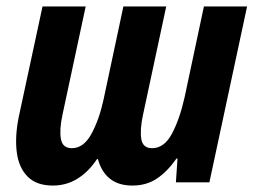

<svg xmlns="http://www.w3.org/2000/svg" viewBox="-20 -566 787 596"><path d="M144 10Q93 10 65.5 -18Q38 -46 32 -94Q26 -142 38 -202L112 -546H246L174 -210Q164 -164 169 -135Q174 -106 203 -106Q239 -106 263 -149Q287 -192 301 -255L363 -546H496L424 -210Q414 -164 418.5 -135Q423 -106 452 -106Q490 -106 514 -151.5Q538 -197 553 -264L613 -546H747L630 0H526L531 -74H528Q500 -34 467.5 -12Q435 10 391 10Q348 10 321.5 -11Q295 -32 284 -72H281Q256 -34 221.5 -12Q187 10 144 10Z"/></svg>

Font: Noto Sans Condensed
Style: Bold Italic
Weight: 700
Width: 3
Italic angle: -12°
Designer: Monotype Design Team
Foundry: Monotype Imaging Inc.
Version: Version 2.013; ttfautohint (v1.8.4.7-5d5b)